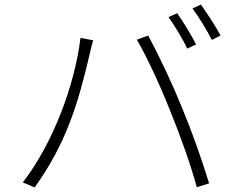

<svg xmlns="http://www.w3.org/2000/svg" viewBox="-20 -826 1040 842"><path d="M824 -789C853 -750 886 -696 909 -651L947 -670C928 -708 887 -769 861 -806ZM719 -751C745 -714 783 -653 801 -613L840 -631C819 -673 781 -734 757 -768ZM725 -343C768 -239 819 -96 843 -5L897 -22C830 -241 738 -468 630 -670L580 -652C623 -580 685 -445 725 -343ZM333 -660C307 -448 211 -196 80 -26L132 -4C268 -194 322 -367 374 -592C379 -612 382 -630 389 -649Z"/></svg>

Font: Spoqa Han Sans Neo Light
Style: Regular
Weight: 300
Designer: [Spoqa Han Sans Neo] Dong-huui Kim ___ Younghwa Kang ___ Yujin Lee ___ [Noto Sans] Ryoko NISHIZUKA ____ (kana & ideograp
Foundry: Spoqa (http://www.spoqa-han-sans.com)
Version: Version 1.100;hotconv 1.0.109;makeotfexe 2.5.65596